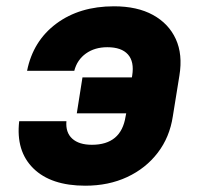

<svg xmlns="http://www.w3.org/2000/svg" viewBox="-20 -580 640 610"><path d="M251 10Q142 10 86 -45Q30 -100 41 -195H191Q188 -159 209.5 -139.5Q231 -120 272 -120Q365 -120 379 -210L381 -220H224L242 -334H399L400 -340Q407 -384 386.5 -407Q366 -430 321 -430Q281 -430 253 -410Q225 -390 216 -355H66Q85 -450 159 -505Q233 -560 342 -560Q416 -560 466 -532.5Q516 -505 538.5 -456Q561 -407 550 -340L529 -210Q519 -144 481 -94.5Q443 -45 384 -17.5Q325 10 251 10Z"/></svg>

Font: JetBrains Mono NL ExtraBold
Style: Italic
Weight: 800
Italic angle: -9°
Monospace: yes
Designer: Philipp Nurullin, Konstantin Bulenkov
Foundry: JetBrains
Version: Version 2.305; ttfautohint (v1.8.4.7-5d5b)